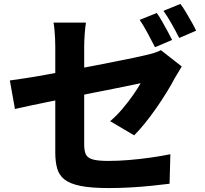

<svg xmlns="http://www.w3.org/2000/svg" viewBox="-20 -890 1040 976"><path d="M777 -824Q790 -806 804.5 -780.5Q819 -755 832.5 -730Q846 -705 855 -687L768 -650Q752 -681 731 -720.5Q710 -760 690 -789ZM897 -870Q911 -852 926 -826.5Q941 -801 955 -776.5Q969 -752 977 -734L891 -697Q875 -729 853 -768Q831 -807 811 -835ZM261 -115Q261 -135 261 -173.5Q261 -212 261 -262Q261 -312 261 -367Q261 -422 261 -475.5Q261 -529 261 -575.5Q261 -622 261 -653Q261 -671 260 -693.5Q259 -716 257 -738Q255 -760 252 -775H417Q413 -752 410.5 -716Q408 -680 408 -653Q408 -622 408 -581.5Q408 -541 408 -494Q408 -447 408 -399.5Q408 -352 408 -306.5Q408 -261 408 -222Q408 -183 408 -154Q408 -124 416 -106Q424 -88 450 -80Q476 -72 530 -72Q581 -72 635 -76.5Q689 -81 743 -88.5Q797 -96 846 -106L842 44Q802 49 749 54.5Q696 60 640 63Q584 66 533 66Q443 66 389 55Q335 44 307.5 22Q280 0 270.5 -34Q261 -68 261 -115ZM904 -552Q898 -541 887.5 -524.5Q877 -508 869 -494Q853 -463 828.5 -423Q804 -383 775.5 -342Q747 -301 717.5 -264.5Q688 -228 662 -202L540 -274Q573 -302 603 -337.5Q633 -373 657 -407.5Q681 -442 695 -467Q680 -464 645 -456.5Q610 -449 561 -439.5Q512 -430 455 -418.5Q398 -407 339.5 -395Q281 -383 227 -372.5Q173 -362 128.5 -352Q84 -342 56 -336L30 -481Q59 -485 106 -492Q153 -499 210 -509.5Q267 -520 329.5 -531.5Q392 -543 453 -555Q514 -567 567.5 -577.5Q621 -588 661.5 -596.5Q702 -605 722 -610Q744 -615 763.5 -621Q783 -627 798 -635Z"/></svg>

Font: Noto Sans SC Thin ExtraBold
Style: Regular
Weight: 800
Version: Version 2.004-H2;hotconv 1.0.118;makeotfexe 2.5.65603